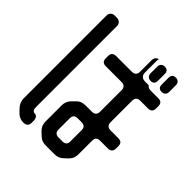

<svg xmlns="http://www.w3.org/2000/svg" viewBox="-230 -927 1189 1189"><g transform="rotate(45 364.0 -332.5)"><path d="M548 -611H515Q497 -611 486.5 -621.5Q476 -632 476 -650V-751Q476 -762 479 -769Q469 -768 460.5 -759.5Q452 -751 451 -734V-631Q451 -615 442 -605.5Q433 -596 416 -596H277Q261 -596 251.5 -587.5Q242 -579 242 -562V-540Q242 -506 277 -506H416Q432 -506 441.5 -497Q451 -488 451 -471V-281Q451 -265 442 -255.5Q433 -246 416 -246H360Q344 -246 329 -241Q314 -236 300 -222L280 -202Q255 -177 255 -143V0Q255 16 260.5 31Q266 46 280 60L300 79Q314 93 329 98.5Q344 104 360 104H438Q454 104 469 98.5Q484 93 498 79L518 60Q532 46 537.5 31Q543 16 543 0V-121Q543 -155 578 -155H647Q663 -155 672.5 -164Q682 -173 682 -190V-212Q682 -246 647 -246H578Q562 -246 552.5 -255Q543 -264 543 -281V-471Q543 -487 552 -496.5Q561 -506 578 -506H647Q663 -506 672.5 -514.5Q682 -523 682 -540V-562Q682 -596 647 -596H578Q564 -596 553 -605Q549 -609 548 -611ZM105 78Q118 91 132.5 96.5Q147 102 162 102Q179 102 189.5 93.5Q200 85 200 68V47Q200 32 192.5 22Q185 12 174 12Q150 12 150 -22V-733Q150 -747 139.5 -757Q129 -767 114 -767H93Q78 -767 68 -757Q58 -747 58 -733V-4Q58 11 64.5 27Q71 43 82 54ZM347 -21V-121Q347 -155 382 -155H416Q451 -155 451 -121V-21Q451 13 416 13H382Q366 13 356.5 4.5Q347 -4 347 -21ZM634 -638Q649 -638 658 -647Q667 -656 667 -671V-730Q667 -745 658 -754Q649 -763 634 -763Q602 -763 602 -730V-671Q602 -638 634 -638ZM537 -638Q569 -638 569 -671V-730Q569 -763 537 -763Q522 -763 513 -754Q504 -745 504 -730V-671Q504 -656 513 -647Q522 -638 537 -638Z"/></g></svg>

Font: WDXL Lubrifont SC
Style: Regular
Weight: 400
Designer: [WDXL Lubrifont] Copyright 2020-2022 (c) NightFurySL2001, Skr-ZERO; [ZCOOL QingKe HuangYou] Copyright 2018-2022 (c) The 
Version: Version 2.001;hotconv 1.1.1;makeotfexe 2.6.0